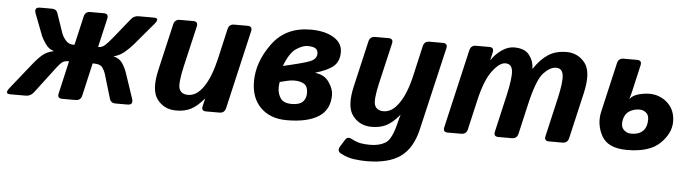

<svg xmlns="http://www.w3.org/2000/svg" viewBox="-79 -712 3980 1107"><g transform="rotate(5 1911.0 -158.0)"><path d="M-13.7 0Q-49.3 0 -20.5 -36.1L95.7 -181.6Q126 -219.7 151.1 -240.7Q176.3 -261.7 213.9 -269.5L214.4 -270.5Q185.1 -278.3 165.5 -307.1Q146 -335.9 140.6 -349.6L91.8 -476.6Q78.1 -512.7 115.2 -512.7H181.6Q208 -512.7 215.3 -492.7L254.4 -378.9Q262.2 -356 279.8 -336.2Q297.4 -316.4 322.8 -316.4H330.6L369.1 -483.4Q376 -512.7 404.8 -512.7H482.9Q512.2 -512.7 505.9 -483.4L467.3 -316.4H475.1Q489.7 -316.4 506.3 -330.6Q522.9 -344.7 550.3 -378.9L642.1 -492.7Q658.2 -512.7 684.6 -512.7H772.5Q810.1 -512.7 779.3 -476.6L671.9 -349.6Q650.4 -324.2 622.8 -301.3Q595.2 -278.3 562 -270.5L561.5 -269.5Q595.7 -261.7 613 -235.6Q630.4 -209.5 639.6 -181.6L688.5 -36.1Q700.7 0 665 0H595.2Q568.4 0 561 -25.4L519.5 -165Q514.6 -181.6 501.7 -200.2Q488.8 -218.8 452.6 -218.8H444.3L400.9 -29.3Q394 0 364.7 0H286.6Q257.3 0 264.2 -29.3L307.6 -218.8H299.3Q284.7 -218.8 271.7 -211.4Q258.8 -204.1 229.5 -165L123.5 -25.4Q104.5 0 77.6 0Z M824.7 -212.9 887.2 -483.4Q894 -512.7 922.9 -512.7H1001Q1030.3 -512.7 1023.9 -483.4L969.2 -248Q945.3 -144.5 957.3 -115.2Q969.2 -85.9 1008.3 -85.9Q1057.6 -85.9 1097.4 -144Q1137.2 -202.1 1162.1 -310.1L1201.7 -483.4Q1208.5 -512.7 1237.3 -512.7H1315.4Q1344.7 -512.7 1338.4 -483.4L1233.4 -29.3Q1226.6 0 1197.3 0H1120.1Q1090.3 0 1097.7 -29.3L1107.9 -71.8H1106Q1066.9 -25.9 1031.5 -8.1Q996.1 9.8 947.3 9.8Q877.9 9.8 837.6 -42.5Q797.4 -94.7 824.7 -212.9Z M1379.9 -197.3Q1379.9 -308.6 1457.5 -415.5Q1535.2 -522.5 1679.7 -522.5Q1762.7 -522.5 1813.5 -491.7Q1864.3 -460.9 1864.3 -407.2Q1864.3 -355.5 1832.5 -327.1Q1800.8 -298.8 1727.5 -277.3V-276.4Q1781.2 -270.5 1808.1 -231.4Q1835 -192.4 1835 -158.2Q1835 -71.3 1770.5 -30.8Q1706.1 9.8 1586.9 9.8Q1492.2 9.8 1436 -45.4Q1379.9 -100.6 1379.9 -197.3ZM1524.9 -173.8Q1524.9 -138.7 1542.7 -112.3Q1560.5 -85.9 1607.4 -85.9Q1651.4 -85.9 1670.9 -104.5Q1690.4 -123 1690.4 -156.2Q1690.4 -194.3 1668.9 -208Q1647.5 -221.7 1611.3 -221.7Q1589.8 -221.7 1569.3 -216.3Q1548.8 -210.9 1527.8 -206.1Q1524.9 -187.5 1524.9 -173.8ZM1538.1 -299.8Q1650.4 -325.2 1690.4 -340.3Q1730.5 -355.5 1730.5 -387.7Q1730.5 -408.2 1716.3 -417.5Q1702.1 -426.8 1670.9 -426.8Q1641.6 -426.8 1604.5 -401.9Q1567.4 -377 1538.1 -299.8Z M1955.6 -217.3 2017.1 -483.4Q2023.9 -512.7 2052.7 -512.7H2130.9Q2160.6 -512.7 2153.8 -483.4L2099.1 -248Q2076.2 -148.9 2088.1 -119.6Q2100.1 -90.3 2139.2 -90.3Q2188.5 -90.3 2228.5 -148.7Q2268.6 -207 2292 -310.1L2331.5 -483.4Q2338.4 -512.7 2367.2 -512.7H2445.3Q2475.1 -512.7 2468.3 -483.4L2356.9 -5.4Q2331.1 106.4 2262 155.8Q2192.9 205.1 2065.4 205.1Q2034.7 205.1 1994.4 200Q1954.1 194.8 1916 174.3Q1890.1 160.6 1908.2 131.8L1932.1 93.8Q1945.3 72.3 1967.8 84Q2001 101.1 2024.4 105.2Q2047.9 109.4 2080.1 109.4Q2131.3 109.4 2167.5 87.6Q2203.6 65.9 2227.5 -37.1Q2232.4 -58.6 2238.8 -76.2H2236.8Q2197.8 -30.3 2162.4 -12.5Q2127 5.4 2078.1 5.4Q2008.8 5.4 1968.5 -46.9Q1928.2 -99.1 1955.6 -217.3Z M2518.6 0Q2489.3 0 2496.1 -29.3L2601.1 -483.4Q2607.9 -512.7 2636.7 -512.7H2713.9Q2743.2 -512.7 2736.8 -483.4L2726.6 -439.5H2728.5Q2751 -473.1 2786.1 -497.8Q2821.3 -522.5 2858.4 -522.5Q2919.4 -522.5 2946 -487.5Q2972.7 -452.6 2972.7 -409.7H2974.6Q3010.3 -464.4 3054.2 -493.4Q3098.1 -522.5 3161.1 -522.5Q3227.1 -522.5 3268.1 -470.7Q3309.1 -418.9 3279.8 -293L3218.8 -29.3Q3211.9 0 3182.6 0H3104.5Q3075.2 0 3082 -29.3L3133.8 -253.9Q3154.8 -345.7 3149.9 -386.2Q3145 -426.8 3108.4 -426.8Q3074.2 -426.8 3036.6 -387Q2999 -347.2 2965.3 -201.2L2925.8 -29.3Q2918.9 0 2889.6 0H2811.5Q2782.2 0 2789.1 -29.3L2838.4 -244.1Q2861.3 -344.2 2856.7 -385.5Q2852.1 -426.8 2815.4 -426.8Q2781.7 -426.8 2740.7 -373Q2699.7 -319.3 2672.4 -201.2L2632.8 -29.3Q2626 0 2596.7 0Z M3389.6 -197.8 3455.6 -483.4Q3462.4 -512.7 3491.2 -512.7H3569.3Q3599.1 -512.7 3592.3 -483.4L3556.2 -325.7Q3550.8 -302.7 3544.9 -286.6H3547.4Q3563.5 -306.6 3596.4 -315.4Q3629.4 -324.2 3656.7 -324.2Q3719.7 -324.2 3763.7 -283.2Q3807.6 -242.2 3807.6 -175.3Q3807.6 -108.4 3747.1 -49.3Q3686.5 9.8 3556.2 9.8Q3446.3 9.8 3409.4 -56.6Q3372.6 -123 3389.6 -197.8ZM3518.1 -164.1Q3509.3 -127 3526.6 -106.4Q3543.9 -85.9 3573.7 -85.9Q3615.7 -85.9 3639.4 -108.4Q3663.1 -130.9 3663.1 -174.8Q3663.1 -202.6 3646.2 -215.6Q3629.4 -228.5 3608.9 -228.5Q3577.1 -228.5 3551.5 -212.9Q3525.9 -197.3 3518.1 -164.1Z"/></g></svg>

Font: Istok
Style: Bold Italic
Weight: 700
Italic angle: -13°
Designer: Andrey V. Panov
Foundry: Andrey V. Panov
Version: Version 1.0.3